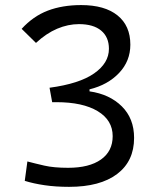

<svg xmlns="http://www.w3.org/2000/svg" viewBox="-20 -723 626 753"><path d="M251 9.8Q198.2 9.8 155 3.4Q111.8 -2.9 77.1 -13.7L87.4 -89.8Q116.7 -82 153.8 -73.5Q190.9 -64.9 247.1 -64.9Q330.1 -64.9 376 -97.4Q421.9 -129.9 421.9 -189Q421.9 -251.5 363.3 -286.9Q304.7 -322.3 201.2 -322.3H184.6L174.3 -378.9Q291 -394.5 349.1 -435.1Q407.2 -475.6 407.2 -531.7Q407.2 -577.6 376.7 -603Q346.2 -628.4 289.6 -628.4Q247.1 -628.4 204.3 -610.4Q161.6 -592.3 121.1 -554.7L64.9 -609.9Q109.9 -659.2 167.2 -681.2Q224.6 -703.1 298.3 -703.1Q390.6 -703.1 440.9 -662.6Q491.2 -622.1 491.2 -547.9Q491.2 -483.4 447 -436.8Q402.8 -390.1 331.1 -372.6V-364.7Q409.7 -353.5 457.8 -305.9Q505.9 -258.3 505.9 -182.1Q505.9 -90.8 439.2 -40.5Q372.6 9.8 251 9.8Z"/></svg>

Font: Cascadia Mono NF SemiLight
Style: Regular
Weight: 350
Monospace: yes
Designer: Aaron Bell
Foundry: Saja Typeworks
Version: Version 2404.023; ttfautohint (v1.8.4)